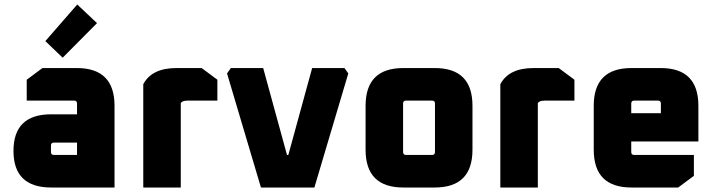

<svg xmlns="http://www.w3.org/2000/svg" viewBox="-20 -835 3190 855"><path d="M208 0Q40 0 40 -163Q40 -326 208 -326H323V-374Q323 -387 310 -387H99V-480L169 -532H322Q490 -532 490 -364V0ZM207 -158Q207 -145 220 -145H323V-200H220Q207 -200 207 -187ZM182 -652 324 -815 412 -732 259 -578Z M618 0V-460Q656 -532 766 -532H878L948 -480V-387H816Q792 -387 785 -376V0Z M991 -508 1008 -532H1152L1258 -145H1264L1370 -532H1514L1531 -508L1380 0H1142Z M1608 -168V-364Q1608 -532 1776 -532H1916Q2084 -532 2084 -364V-168Q2084 0 1916 0H1776Q1608 0 1608 -168ZM1775 -158Q1775 -145 1788 -145H1904Q1917 -145 1917 -158V-374Q1917 -387 1904 -387H1788Q1775 -387 1775 -374Z M2208 0V-460Q2246 -532 2356 -532H2468L2538 -480V-387H2406Q2382 -387 2375 -376V0Z M2624 -168V-364Q2624 -532 2792 -532H2922Q3090 -532 3090 -364V-205H2791V-158Q2791 -145 2804 -145H3070V-52L3000 0H2792Q2624 0 2624 -168ZM2791 -331H2923V-374Q2923 -387 2910 -387H2804Q2791 -387 2791 -374Z"/></svg>

Font: Oxanium ExtraLight ExtraBold
Style: Regular
Weight: 800
Version: Version 2.000